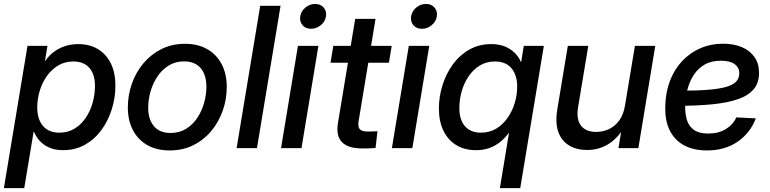

<svg xmlns="http://www.w3.org/2000/svg" viewBox="-36 -757 3934 981"><path d="M-16.1 204.1 104.5 -522.5H206.5L193.8 -445.8H195.3Q213.9 -473.1 239.5 -492.2Q265.1 -511.2 296.6 -521.5Q328.1 -531.7 363.8 -531.7Q422.4 -531.7 465.1 -505.6Q507.8 -479.5 530.8 -431.9Q553.7 -384.3 553.7 -319.3Q553.7 -258.8 535.6 -200.2Q517.6 -141.6 483.2 -94Q448.7 -46.4 399.2 -18.1Q349.6 10.3 286.1 10.3Q247.6 10.3 218.5 -1.7Q189.5 -13.7 169.2 -34.9Q148.9 -56.2 137.7 -83.5H135.7L87.9 204.1ZM267.1 -79.1Q311.5 -79.1 345.5 -100.1Q379.4 -121.1 402.6 -155.8Q425.8 -190.4 437.5 -232.7Q449.2 -274.9 449.2 -317.4Q449.2 -377.9 420.4 -410.4Q391.6 -442.9 339.4 -442.9Q294.9 -442.9 260.7 -422.1Q226.6 -401.4 202.6 -367.2Q178.7 -333 166.5 -291.3Q154.3 -249.5 154.3 -208Q154.3 -147.9 183.6 -113.5Q212.9 -79.1 267.1 -79.1Z M831.1 11.7Q764.6 11.7 716.8 -15.6Q668.9 -43 643.1 -92.3Q617.2 -141.6 617.2 -207Q617.2 -270.5 637.7 -329.1Q658.2 -387.7 696.8 -433.6Q735.4 -479.5 789.1 -506.3Q842.8 -533.2 909.2 -533.2Q975.6 -533.2 1023.4 -505.6Q1071.3 -478 1096.9 -428.5Q1122.6 -378.9 1122.6 -313Q1122.6 -250 1102.1 -191.7Q1081.5 -133.3 1043.2 -87.4Q1004.9 -41.5 951.2 -14.9Q897.5 11.7 831.1 11.7ZM835 -77.6Q880.4 -77.6 914.6 -98.6Q948.7 -119.6 971.9 -154.5Q995.1 -189.5 1006.8 -231.2Q1018.6 -272.9 1018.6 -314.5Q1018.6 -354 1005.6 -383.1Q992.7 -412.1 967.3 -427.7Q941.9 -443.4 904.8 -443.4Q860.8 -443.4 826.7 -422.6Q792.5 -401.9 769 -367.2Q745.6 -332.5 733.4 -290.5Q721.2 -248.5 721.2 -205.6Q721.2 -147 750.5 -112.3Q779.8 -77.6 835 -77.6Z M1397.5 -727.5 1276.9 0H1172.9L1293.5 -727.5Z M1399.9 0 1486.3 -522.5H1590.8L1504.4 0ZM1553.2 -609.9Q1525.4 -609.9 1509.8 -628.2Q1494.1 -646.5 1498 -673.3Q1502.4 -700.2 1524.4 -718.5Q1546.4 -736.8 1574.2 -736.8Q1601.6 -736.8 1617.7 -718.3Q1633.8 -699.7 1629.4 -673.3Q1625.5 -646.5 1603 -628.2Q1580.6 -609.9 1553.2 -609.9Z M1965.3 -522.5 1951.2 -436.5H1652.8L1667 -522.5ZM1778.8 -660.6H1882.8L1796.4 -139.2Q1791.5 -109.4 1802 -97.2Q1812.5 -85 1843.3 -85Q1854 -85 1868.2 -85.4Q1882.3 -85.9 1892.6 -86.4L1882.8 -1Q1869.1 0.5 1850.8 1Q1832.5 1.5 1815.4 1.5Q1742.2 1.5 1711.2 -30.8Q1680.2 -63 1690.4 -126.5Z M1966.3 0 2052.7 -522.5H2157.2L2070.8 0ZM2119.6 -609.9Q2091.8 -609.9 2076.2 -628.2Q2060.5 -646.5 2064.5 -673.3Q2068.8 -700.2 2090.8 -718.5Q2112.8 -736.8 2140.6 -736.8Q2168 -736.8 2184.1 -718.3Q2200.2 -699.7 2195.8 -673.3Q2191.9 -646.5 2169.4 -628.2Q2147 -609.9 2119.6 -609.9Z M2622.1 204.1H2518.1L2564.5 -76.7H2562.5Q2542.5 -49.3 2517.3 -29.8Q2492.2 -10.3 2462.2 0Q2432.1 10.3 2396.5 10.3Q2337.4 10.3 2294.9 -15.9Q2252.4 -42 2229.5 -89.6Q2206.5 -137.2 2206.5 -201.7Q2206.5 -263.2 2224.9 -321.8Q2243.2 -380.4 2277.8 -428Q2312.5 -475.6 2362.1 -503.7Q2411.6 -531.7 2474.1 -531.7Q2512.7 -531.7 2542.2 -520Q2571.8 -508.3 2592.8 -488Q2613.8 -467.8 2625.5 -440.4H2627L2640.1 -522.5H2742.7ZM2420.9 -79.1Q2464.8 -79.1 2499 -99.6Q2533.2 -120.1 2557.1 -154.3Q2581.1 -188.5 2593.8 -230.2Q2606.4 -272 2606.4 -314.5Q2606.4 -374 2577.1 -408.4Q2547.9 -442.9 2493.2 -442.9Q2449.2 -442.9 2415.3 -422.1Q2381.3 -401.4 2358.2 -366.9Q2335 -332.5 2323 -290.5Q2311 -248.5 2311 -205.1Q2311 -144.5 2340.1 -111.8Q2369.1 -79.1 2420.9 -79.1Z M2963.9 9.3Q2910.6 9.3 2872.1 -13.7Q2833.5 -36.6 2816.9 -82.3Q2800.3 -127.9 2811 -195.3L2865.2 -522.5H2969.7L2917.5 -208.5Q2907.7 -147.5 2932.4 -115.2Q2957 -83 3010.3 -83Q3045.4 -83 3076.2 -97.7Q3106.9 -112.3 3128.7 -142.6Q3150.4 -172.9 3157.7 -219.7L3208 -522.5H3312L3225.6 0H3124L3145 -129.4H3166Q3129.9 -59.1 3078.9 -24.9Q3027.8 9.3 2963.9 9.3Z M3575.7 11.7Q3510.3 11.7 3461.7 -13.2Q3413.1 -38.1 3387 -88.6Q3360.8 -139.2 3363.3 -215.3Q3364.7 -286.1 3387.2 -344.5Q3409.7 -402.8 3449.7 -445.3Q3489.7 -487.8 3543 -510.7Q3596.2 -533.7 3658.2 -533.7Q3712.4 -533.7 3753.9 -516.4Q3795.4 -499 3818.8 -465.6Q3842.3 -432.1 3842.3 -384.3Q3842.3 -335 3815.9 -302.5Q3789.6 -270 3737.1 -251.2Q3684.6 -232.4 3606.2 -224.4Q3527.8 -216.3 3422.9 -216.3L3435.5 -293.5Q3526.4 -293.5 3585.7 -298.6Q3645 -303.7 3679 -314.5Q3712.9 -325.2 3727.1 -342.3Q3741.2 -359.4 3741.2 -382.8Q3741.2 -412.6 3717 -429.7Q3692.9 -446.8 3647.5 -446.8Q3597.7 -446.8 3563 -426.3Q3528.3 -405.8 3506.8 -371.3Q3485.4 -336.9 3475.3 -295.4Q3465.3 -253.9 3464.8 -211.4Q3464.4 -174.8 3473.9 -143.6Q3483.4 -112.3 3509.3 -93.5Q3535.2 -74.7 3583 -74.7Q3635.3 -74.7 3672.4 -97.4Q3709.5 -120.1 3726.1 -157.2L3825.7 -152.3Q3798.3 -78.6 3733.4 -33.4Q3668.5 11.7 3575.7 11.7Z"/></svg>

Font: Inter 28pt Medium
Style: Italic
Weight: 500
Italic angle: -9.3988°
Designer: Rasmus Andersson
Foundry: rsms
Version: Version 4.001;git-66647c0bb